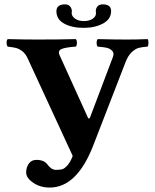

<svg xmlns="http://www.w3.org/2000/svg" viewBox="-20 -825 707 874"><path d="M551.8 -543 403.8 -161.1Q329.6 28.8 206.1 28.8Q163.1 28.8 131.1 6.8Q99.1 -15.1 99.1 -40Q99.1 -63 111.1 -80.1Q123 -97.2 146 -97.2Q181.2 -97.2 196.8 -75.2Q213.9 -52.2 233.9 -51.8Q252.9 -51.8 262.9 -54.4Q272.9 -57.1 286.4 -71.5Q299.8 -85.9 311 -115.2L106 -559.1Q96.2 -581.1 80.6 -592.5Q64.9 -604 52 -606.9Q39.1 -609.9 15.1 -612.8Q10.3 -617.7 10 -629.9Q9.8 -642.1 15.1 -647Q89.4 -645 148.9 -645Q251 -645 325.2 -647Q330.1 -642.1 330.1 -630.1Q330.1 -618.2 325.2 -612.8Q281.2 -609.9 261.7 -602.5Q242.2 -595.2 251 -574.2L380.4 -289.1Q381.3 -286.6 383.3 -285.9Q385.3 -285.2 387 -286.4Q388.7 -287.6 390.1 -291L494.1 -565.9Q501 -584 490 -594.5Q479 -605 464.1 -607.9Q449.2 -610.8 424.8 -612.8Q419.9 -617.7 419.9 -629.9Q419.9 -642.1 424.8 -647Q499 -645 558.1 -645Q600.1 -645 651.9 -647Q655.8 -642.1 655.8 -630.1Q655.8 -618.2 651.9 -612.8Q626 -610.8 611.1 -606.9Q596.2 -603 579.6 -587.4Q563 -571.8 551.8 -543ZM485.8 -774.9Q485.8 -737.8 449 -718Q412.1 -698.2 360.8 -698.2Q307.6 -698.2 272.2 -717.5Q236.8 -736.8 236.8 -773.9Q236.8 -804.7 275.9 -805.2Q291 -805.2 299.1 -795.7Q307.1 -786.1 307.1 -773.9Q307.1 -772.9 306.6 -769.5L306.2 -766.1Q306.2 -751 322 -740Q337.9 -729 361.8 -729Q384.8 -729 400.9 -739Q417 -749 417 -765.1Q417 -766.1 416.5 -770L416 -773.9Q416 -787.1 424.1 -796.1Q432.1 -805.2 448.2 -805.2Q485.8 -804.7 485.8 -774.9Z"/></svg>

Font: Linux Libertine
Style: Bold
Weight: 700
Designer: Philipp H. Poll
Foundry: Philipp H. Poll
Version: Version 5.0.3